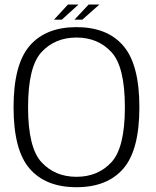

<svg xmlns="http://www.w3.org/2000/svg" viewBox="-20 -796 665 821"><path d="M307 4.5Q438.5 4.5 507.2 -74.8Q576 -154 576 -337.5Q576 -520.5 507.2 -600.2Q438.5 -680 307 -680Q175.5 -680 106.8 -600.2Q38 -520.5 38 -337.5Q38 -154 106.8 -74.8Q175.5 4.5 307 4.5ZM307 -40Q215.5 -40 157.8 -102Q100 -164 100 -337.5Q100 -511.5 157.8 -573.5Q215.5 -635.5 307 -635.5Q398.5 -635.5 456.2 -573.5Q514 -511.5 514 -337.5Q514 -164 456.2 -102Q398.5 -40 307 -40ZM298.5 -712H332L405 -776.5H359ZM211 -712H244.5L315.5 -776.5H270.5Z"/></svg>

Font: Anybody Light
Style: Regular
Weight: 300
Designer: Tyler Finck
Foundry: Etcetera Type Company
Version: Version 1.111; ttfautohint (v1.8.4)